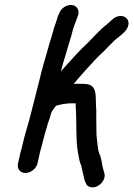

<svg xmlns="http://www.w3.org/2000/svg" viewBox="-20 -686 548 788"><path d="M109 -228C98 -181 83 -140 73 -95C70 -84 69 -75 66 -68L54 -16C49 6 62 24 84 24C106 24 129 6 134 -16L145 -65C148 -74 150 -83 153 -94C159 -119 167 -148 175 -174C178 -186 184 -198 186 -208L189 -219C192 -230 203 -243 210 -252L225 -256C229 -257 234 -258 239 -259L257 -261C262 -262 266 -262 270 -262H291C290 -250 291 -240 292 -227C294 -180 292 -122 297 -80L301 -54C304 -36 307 -21 313 -7C318 12 322 34 327 53C332 65 334 76 348 81C380 92 418 54 408 24L401 -2L397 -24C395 -34 393 -42 391 -48C380 -68 380 -104 376 -131L375 -211C376 -228 375 -242 374 -251C373 -268 374 -282 372 -300C368 -332 353 -342 318 -342H289C286 -342 284 -342 281 -341C286 -346 292 -352 296 -358C319 -384 344 -413 367 -437C385 -457 405 -473 422 -492L441 -511C453 -525 464 -530 479 -544L490 -554C499 -563 505 -573 507 -584C513 -617 473 -634 442 -607L430 -596C414 -581 404 -576 388 -559L369 -540C358 -529 346 -515 335 -505C311 -483 286 -456 263 -430C252 -417 239 -405 230 -392L234 -408C242 -439 252 -468 260 -497C266 -519 273 -537 277 -556C282 -576 290 -593 296 -611L300 -622C304 -633 303 -642 298 -651C282 -678 235 -665 223 -631L218 -621L212 -601C208 -588 201 -571 198 -558C193 -538 187 -523 181 -501C168 -452 153 -407 141 -354C131 -316 118 -265 109 -228Z"/></svg>

Font: Electronic
Style: ExBdIt
Weight: 800
Version: Version 1.011